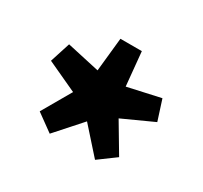

<svg xmlns="http://www.w3.org/2000/svg" viewBox="-95 -941 708 668"><g transform="rotate(30 259.0 -607.5)"><path d="M168 -403 99 -453 166 -569 45 -625 71 -706 202 -677 216 -812H302L315 -677L446 -706L472 -625L349 -569L418 -453L350 -403L259 -505Z"/></g></svg>

Font: Noto Sans KR Thin ExtraBold
Style: Regular
Weight: 800
Version: Version 2.004-H2;hotconv 1.0.118;makeotfexe 2.5.65603